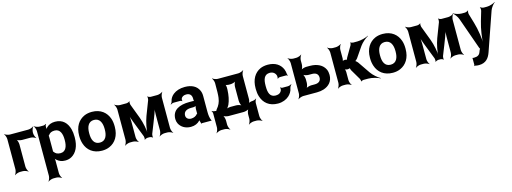

<svg xmlns="http://www.w3.org/2000/svg" viewBox="-9 -1477 6975 2618"><g transform="rotate(-15 3478.5 -168.5)"><path d="M414 -464V-478C414 -502 428 -539 440 -552L438 -554C425 -542 388 -528 364 -528H104C80 -528 43 -542 30 -554L28 -552C40 -539 54 -502 54 -478V-50C54 -26 40 11 28 24L30 26C43 14 80 0 104 0H145C169 0 206 14 219 26L221 24C209 11 195 -26 195 -50V-364C195 -388 184 -428 171 -440L169 -438C181 -425 221 -414 245 -414H364C388 -414 425 -400 438 -388L440 -390C428 -403 414 -440 414 -464Z M606 -500V-503C604 -514 610 -533 616 -539L613 -542C607 -536 589 -528 577 -528H522C498 -528 461 -542 448 -554L446 -552C458 -539 472 -502 472 -478V153C472 177 458 214 446 227L448 229C461 217 498 203 522 203H563C587 203 624 217 637 229L639 227C627 214 613 177 613 153V-24C613 -37 611 -54 606 -62L603 -60C607 -52 620 -38 630 -30C658 -6 694 10 743 10C776 10 806 3 831 -11C907 -52 948 -141 948 -259V-270C948 -310 944 -347 935 -380C910 -469 853 -538 742 -538C689 -538 653 -521 625 -495C615 -486 602 -470 599 -461L602 -460C606 -469 607 -487 606 -500ZM706 -104C663 -104 635 -120 618 -147C617 -149 610 -155 609 -154L612 -151C613 -152 613 -165 613 -168V-360C613 -363 612 -377 611 -378L609 -375C610 -374 618 -382 620 -384C637 -409 663 -423 705 -423C784 -423 807 -349 807 -270V-259C807 -180 785 -104 706 -104Z M1012 -269V-259C1012 -220 1018 -185 1029 -152C1060 -58 1138 10 1263 10C1303 10 1339 3 1370 -11C1457 -49 1513 -134 1513 -259V-269C1513 -308 1508 -343 1497 -376C1465 -470 1387 -538 1262 -538C1222 -538 1187 -531 1156 -518C1068 -479 1012 -394 1012 -269ZM1372 -269V-259C1372 -176 1345 -104 1263 -104C1179 -104 1153 -175 1153 -259V-269C1153 -351 1180 -424 1262 -424C1344 -424 1372 -352 1372 -269Z M1874 -290 1796 -496C1792 -508 1791 -535 1797 -543L1793 -545C1788 -537 1763 -528 1749 -528H1658C1634 -528 1597 -542 1584 -554L1582 -552C1594 -539 1608 -502 1608 -478V-50C1608 -26 1594 11 1582 24L1584 26C1597 14 1634 0 1658 0H1700C1724 0 1761 14 1774 26L1776 24C1764 11 1750 -26 1750 -50V-160C1750 -229 1752 -320 1742 -371L1738 -370C1748 -319 1783 -235 1808 -170L1862 -32C1866 -20 1867 7 1861 15L1865 17C1870 9 1895 0 1908 0H1934C1947 0 1972 9 1977 17L1980 15C1975 7 1976 -20 1980 -32L2036 -173C2062 -240 2097 -325 2107 -378L2103 -379C2093 -326 2095 -233 2095 -162V-50C2095 -26 2081 11 2069 24L2071 26C2084 14 2121 0 2145 0H2186C2210 0 2247 14 2260 26L2262 24C2250 11 2236 -26 2236 -50V-478C2236 -502 2250 -539 2262 -552L2260 -554C2247 -542 2210 -528 2186 -528H2093C2080 -528 2055 -537 2050 -545L2046 -543C2052 -535 2051 -508 2047 -496L1968 -290C1939 -213 1919 -106 1919 -44H1923C1923 -106 1903 -213 1874 -290Z M2786 -128V-352C2786 -383 2781 -410 2770 -433C2739 -501 2672 -538 2574 -538C2505 -538 2449 -519 2410 -488C2383 -467 2359 -436 2351 -397C2349 -382 2337 -365 2328 -358L2331 -355C2339 -362 2361 -370 2376 -370H2469C2477 -370 2488 -364 2491 -359L2494 -361C2491 -366 2491 -383 2493 -390C2502 -419 2530 -434 2566 -434C2619 -434 2644 -404 2644 -353V-338C2644 -331 2646 -318 2650 -314L2653 -317C2649 -321 2636 -323 2629 -323H2581C2447 -323 2337 -279 2337 -148C2337 -125 2342 -104 2351 -85C2378 -30 2436 10 2517 10C2574 10 2615 -11 2643 -40C2647 -44 2653 -50 2654 -54L2650 -55C2649 -51 2651 -43 2652 -37C2654 -26 2657 -16 2661 -7C2662 -5 2661 1 2660 3L2663 5C2664 3 2668 0 2671 0H2803C2805 0 2807 2 2808 3L2810 1C2809 0 2807 -2 2807 -4C2807 -5 2809 -7 2809 -7L2806 -10C2792 -43 2786 -80 2786 -128ZM2478 -159C2478 -218 2525 -240 2586 -240H2615C2629 -240 2653 -246 2660 -253L2657 -256C2650 -249 2644 -225 2644 -211V-162C2644 -159 2644 -145 2646 -143L2649 -146C2647 -148 2639 -141 2637 -138C2619 -115 2588 -98 2548 -98C2509 -98 2478 -122 2478 -159Z M2881 -114H2879C2868 -114 2852 -121 2846 -127L2843 -124C2849 -118 2856 -102 2856 -91V109C2856 133 2842 170 2830 183L2832 185C2845 173 2882 159 2906 159H2950C2974 159 3011 173 3024 185L3026 183C3014 170 3000 133 3000 109V50C3000 26 2989 -14 2976 -26L2974 -24C2986 -11 3026 0 3050 0H3263C3287 0 3327 -11 3339 -24L3337 -26C3324 -14 3313 26 3313 50V109C3313 133 3299 170 3287 183L3289 185C3302 173 3339 159 3363 159H3404C3428 159 3465 173 3478 185L3480 183C3468 170 3454 133 3454 109V-76C3454 -94 3465 -122 3474 -132L3472 -134C3462 -125 3434 -114 3416 -114C3398 -114 3367 -106 3358 -96L3360 -94C3370 -103 3378 -134 3378 -152V-478C3378 -502 3392 -539 3404 -552L3402 -554C3389 -542 3352 -528 3328 -528H3038C3015 -528 2978 -542 2966 -554L2963 -551C2975 -539 2989 -502 2988 -479L2987 -353C2986 -324 2985 -299 2982 -277C2974 -213 2951 -170 2917 -131C2913 -126 2903 -109 2905 -105L2909 -107C2907 -111 2887 -114 2881 -114ZM3128 -353V-382C3129 -396 3123 -421 3116 -428L3113 -425C3120 -418 3145 -412 3159 -412H3187C3211 -412 3251 -423 3263 -436L3261 -438C3248 -426 3237 -386 3237 -362V-164C3237 -140 3248 -100 3261 -88L3263 -90C3251 -103 3211 -114 3187 -114H3103C3084 -114 3057 -107 3045 -99L3047 -96C3059 -104 3078 -130 3086 -148C3111 -203 3125 -272 3128 -353Z M3644 -257V-271C3644 -353 3662 -424 3744 -424C3789 -424 3821 -398 3831 -359C3833 -349 3832 -326 3827 -320L3831 -318C3835 -324 3851 -332 3861 -332H3950C3958 -332 3969 -327 3974 -323L3976 -326C3972 -330 3966 -339 3966 -347C3964 -372 3959 -396 3950 -418C3918 -491 3850 -538 3746 -538C3705 -538 3670 -531 3640 -518C3554 -479 3503 -393 3503 -271V-257C3503 -220 3508 -185 3518 -153C3548 -57 3622 10 3747 10C3812 10 3866 -13 3902 -45C3930 -70 3956 -106 3963 -152C3966 -168 3980 -189 3989 -197L3987 -200C3977 -192 3952 -183 3935 -183H3859C3850 -183 3835 -190 3832 -196L3828 -194C3832 -188 3833 -168 3830 -159C3819 -124 3789 -104 3745 -104C3661 -104 3644 -174 3644 -257Z M4197 -424V-478C4197 -502 4211 -539 4223 -552L4221 -554C4208 -542 4171 -528 4147 -528H4105C4081 -528 4044 -542 4031 -554L4029 -552C4041 -539 4055 -502 4055 -478V-50C4055 -26 4041 11 4029 24L4031 26C4044 14 4081 0 4105 0H4297C4333 0 4365 -5 4394 -14C4467 -38 4525 -91 4525 -186C4525 -214 4520 -240 4510 -263C4477 -334 4401 -374 4297 -374H4247C4223 -374 4183 -363 4171 -350L4173 -348C4186 -360 4197 -400 4197 -424ZM4384 -186C4384 -136 4348 -113 4297 -113H4247C4223 -113 4183 -102 4171 -89L4173 -87C4186 -99 4197 -139 4197 -163V-210C4197 -234 4186 -274 4173 -286L4171 -284C4183 -271 4223 -260 4247 -260H4297C4350 -260 4384 -237 4384 -186Z M4825 -171 4911 -25C4916 -16 4921 5 4917 11L4921 13C4924 7 4945 0 4955 0H5020C5075 0 5150 21 5187 41L5188 37C5152 18 5092 -32 5061 -78L4944 -249C4937 -259 4915 -279 4906 -279V-275C4915 -275 4937 -295 4944 -305L5047 -455C5077 -498 5134 -545 5169 -563L5167 -566C5132 -548 5062 -528 5009 -528H4949C4939 -528 4918 -535 4915 -541L4911 -539C4915 -533 4910 -511 4906 -503L4818 -352C4813 -344 4806 -324 4809 -318L4813 -320C4810 -326 4788 -330 4780 -330C4768 -330 4747 -325 4741 -319L4744 -316C4750 -322 4755 -343 4755 -355V-478C4755 -502 4769 -539 4781 -552L4779 -554C4766 -542 4729 -528 4705 -528H4663C4639 -528 4602 -542 4589 -554L4587 -552C4599 -539 4613 -502 4613 -478V-50C4613 -26 4599 11 4587 24L4589 26C4602 14 4639 0 4663 0H4705C4729 0 4766 14 4779 26L4781 24C4769 11 4755 -26 4755 -50V-167C4755 -180 4749 -203 4742 -210L4740 -208C4747 -201 4770 -195 4783 -195C4792 -195 4816 -200 4820 -206L4816 -208C4813 -202 4821 -179 4825 -171Z M5117 -269V-259C5117 -220 5123 -185 5134 -152C5165 -58 5243 10 5368 10C5408 10 5444 3 5475 -11C5562 -49 5618 -134 5618 -259V-269C5618 -308 5613 -343 5602 -376C5570 -470 5492 -538 5367 -538C5327 -538 5292 -531 5261 -518C5173 -479 5117 -394 5117 -269ZM5477 -269V-259C5477 -176 5450 -104 5368 -104C5284 -104 5258 -175 5258 -259V-269C5258 -351 5285 -424 5367 -424C5449 -424 5477 -352 5477 -269Z M5979 -290 5901 -496C5897 -508 5896 -535 5902 -543L5898 -545C5893 -537 5868 -528 5854 -528H5763C5739 -528 5702 -542 5689 -554L5687 -552C5699 -539 5713 -502 5713 -478V-50C5713 -26 5699 11 5687 24L5689 26C5702 14 5739 0 5763 0H5805C5829 0 5866 14 5879 26L5881 24C5869 11 5855 -26 5855 -50V-160C5855 -229 5857 -320 5847 -371L5843 -370C5853 -319 5888 -235 5913 -170L5967 -32C5971 -20 5972 7 5966 15L5970 17C5975 9 6000 0 6013 0H6039C6052 0 6077 9 6082 17L6085 15C6080 7 6081 -20 6085 -32L6141 -173C6167 -240 6202 -325 6212 -378L6208 -379C6198 -326 6200 -233 6200 -162V-50C6200 -26 6186 11 6174 24L6176 26C6189 14 6226 0 6250 0H6291C6315 0 6352 14 6365 26L6367 24C6355 11 6341 -26 6341 -50V-478C6341 -502 6355 -539 6367 -552L6365 -554C6352 -542 6315 -528 6291 -528H6198C6185 -528 6160 -537 6155 -545L6151 -543C6157 -535 6156 -508 6152 -496L6073 -290C6044 -213 6024 -106 6024 -44H6028C6028 -106 6008 -213 5979 -290Z M6467 100V194C6467 199 6463 205 6461 206L6463 210C6466 208 6473 206 6477 207C6492 211 6509 213 6529 213C6629 213 6673 151 6698 79L6886 -462C6898 -498 6934 -543 6957 -560L6955 -563C6931 -546 6877 -528 6839 -528H6795C6780 -528 6753 -538 6746 -547L6743 -545C6750 -536 6752 -507 6747 -492L6708 -360C6677 -258 6658 -120 6658 -40H6662C6662 -120 6643 -258 6612 -360L6573 -492C6568 -507 6570 -536 6577 -545L6574 -547C6567 -538 6540 -528 6525 -528H6481C6442 -528 6388 -546 6364 -563L6362 -560C6385 -543 6421 -498 6433 -461L6590 -17C6591 -13 6599 3 6603 3V-1C6599 -1 6591 14 6589 18L6580 41C6567 80 6540 98 6488 98C6482 98 6475 97 6469 97C6468 97 6468 95 6468 94L6464 96C6465 97 6467 99 6467 100Z"/></g></svg>

Font: Asimov
Style: Edge
Weight: 500
Designer: Google
Version: Version 2.000980: 2014